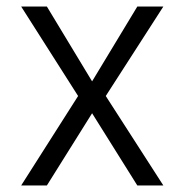

<svg xmlns="http://www.w3.org/2000/svg" viewBox="-20 -568 567 590"><path d="M402 -548H482L305 -273L482 2H402L263 -220L124 2H45L220 -273L45 -548H124L263 -318Z"/></svg>

Font: Sinter Normal
Style: Regular
Weight: 350
Foundry: Adobe & rsms
Version: Version 1.000